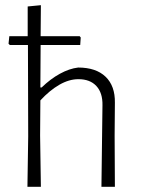

<svg xmlns="http://www.w3.org/2000/svg" viewBox="-20 -722 545 742"><path d="M424 -325 423 -197 424 0H372L376 -315Q377 -363 352.5 -389.5Q328 -416 283 -416Q247 -416 209.5 -394.5Q172 -373 136 -334L135 -198L138 0H86L89 -195L88 -548H18L13 -553L16 -582H87V-697L138 -702L137 -582H288L292 -577L290 -548H137L136 -384H141Q175 -417 211.5 -437Q248 -457 282 -461Q351 -461 388 -425.5Q425 -390 424 -325Z"/></svg>

Font: Luna Sans Light
Style: Regular
Weight: 300
Designer: Juan Pablo del Peral
Foundry: Huerta Tipografica
Version: Version 2.001; ttfautohint (v1.5)